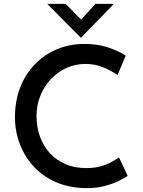

<svg xmlns="http://www.w3.org/2000/svg" viewBox="-20 -960 735 988"><path d="M637 -55Q621 -44 589.5 -28.5Q558 -13 515.5 -2Q473 9 422 8Q337 7 269.5 -22Q202 -51 155 -101.5Q108 -152 82.5 -217.5Q57 -283 57 -357Q57 -439 83 -507.5Q109 -576 157.5 -627Q206 -678 271.5 -706Q337 -734 415 -734Q482 -734 536 -716Q590 -698 627 -674L585 -574Q556 -594 513.5 -612.5Q471 -631 419 -631Q368 -631 322.5 -610.5Q277 -590 242.5 -553.5Q208 -517 188 -468.5Q168 -420 168 -363Q168 -305 186 -256Q204 -207 237.5 -171Q271 -135 318 -115Q365 -95 424 -95Q480 -95 522.5 -112Q565 -129 592 -151ZM318 -940 409 -847 379 -839 471 -940H566L397 -766H396L223 -940Z"/></svg>

Font: Josefin Sans Medium
Style: Regular
Weight: 500
Designer: Santiago Orozco
Foundry: Typemade
Version: Version 2.001